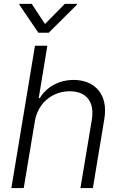

<svg xmlns="http://www.w3.org/2000/svg" viewBox="-20 -961 624 981"><path d="M142 -941.4H79.9L79.2 -936.4L176.1 -793.7H229L372.5 -936.4L373.6 -941.4H311.4L209.9 -838.4ZM158 -340.9C173.7 -436.1 248.6 -494.7 336.6 -494.7C422.9 -494.7 464.1 -438.9 449.2 -349.4L391 0H454.5L513.1 -353.3C534.4 -480.1 462.7 -552.6 356.2 -552.6C276.6 -552.6 214.5 -512.4 183.6 -459.9H177.9L221.9 -727.3H158.7L38 0H101.2Z"/></svg>

Font: TID UI Light
Style: Italic
Weight: 300
Italic angle: -9.39999°
Designer: The TID Project Authors
Foundry: Bakken & Bæck
Version: Version 1.001;hotconv 1.0.109;makeotfexe 2.5.65596